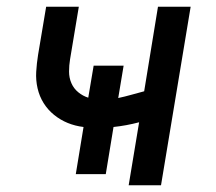

<svg xmlns="http://www.w3.org/2000/svg" viewBox="-20 -550 640 570"><path d="M362 0 393 -187Q374 -182 355 -178.5Q336 -175 317 -173L294 -33H205L228 -173Q203 -176 181 -185Q159 -194 140.5 -209Q122 -224 109.5 -244Q97 -264 91.5 -288Q86 -312 87.5 -337Q89 -362 93 -387L117 -530H214L188 -374Q185 -356 185 -337.5Q185 -319 192 -303Q199 -287 212.5 -276Q226 -265 242 -260L258 -355H347L331 -259Q350 -263 369.5 -268.5Q389 -274 408 -279L449 -530H546L458 0Z"/></svg>

Font: Iosevka Curly MdExObl
Style: Regular
Weight: 500
Width: 7
Italic angle: -9°
Monospace: yes
Designer: Belleve Invis
Foundry: Belleve Invis
Version: Version 11.1.0; ttfautohint (v1.8.3)